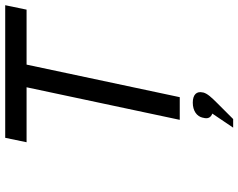

<svg xmlns="http://www.w3.org/2000/svg" viewBox="-109 -601 915 737"><g transform="rotate(-90 348.5 -232.5)"><path d="M697 -670H188L171 -588H382L257 0H344L469 -588H680ZM227 205H260L321 144C343 122 358 106 362 90V89C368 65 354 50 323 50C292 50 270 65 265 89V90C260 107 265 119 281 125Z"/></g></svg>

Font: LT Wave Mono
Style: Italic
Weight: 400
Designer: Daniel Lyons
Version: Version 2.5 (Glyphs App)